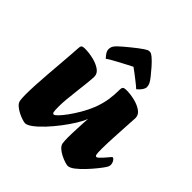

<svg xmlns="http://www.w3.org/2000/svg" viewBox="-207 -920 1083 1083"><g transform="rotate(45 334.0 -378.5)"><path d="M159.4 13Q153.1 13 136.5 8Q120 3 100.9 -6.7Q81.8 -16.3 67.4 -29Q52.9 -41.7 50.2 -57Q48.9 -66.5 48.1 -77Q47.2 -87.5 47.2 -100Q47.2 -133.9 49.4 -179Q51.7 -224 55.7 -273.3Q59.7 -322.6 63.3 -368.3Q66.9 -414 69.6 -449.4Q72.3 -484.7 73.1 -501.6Q73.1 -513.2 78.9 -518.6Q84.6 -524 100.2 -524Q133.9 -524 168.8 -515.7Q203.7 -507.4 227.4 -490.8Q251.2 -474.3 250.9 -448.7Q250.7 -432.9 247.2 -399Q243.7 -365 238.8 -325Q233.8 -285 230.5 -248.9Q227.3 -212.9 227.3 -191.7Q227.3 -153.9 229.9 -145.1Q232.6 -136.2 239.5 -136.2Q246.3 -136.2 262.1 -152.5Q277.9 -168.8 298.3 -196.8Q318.7 -224.9 339.2 -260.2Q359.7 -295.6 374.8 -333Q391.7 -378.2 397.8 -417.5Q403.8 -456.8 403.8 -501.4Q403.8 -513.2 409.6 -518.6Q415.4 -524 431.2 -524Q464.6 -524 498.7 -515.7Q532.7 -507.4 556.3 -490.8Q579.9 -474.3 579.9 -448.7Q579.9 -445.9 578.7 -425.3Q577.5 -404.8 575.6 -373.4Q573.7 -342 571.9 -307.7Q570 -273.5 568.7 -242.5Q567.5 -211.6 567.5 -192.5Q567.5 -154.7 570.1 -145.8Q572.7 -136.9 579.7 -136.9Q583.7 -136.9 591.1 -143.6Q598.6 -150.3 607.2 -159.6Q615.9 -168.9 623.5 -178.1Q631 -187.2 635.2 -191.9Q639.5 -197 641.4 -199Q643.3 -201 646 -201Q652.8 -201 660.6 -188.8Q668.3 -176.7 668.3 -162.9Q668.3 -156.9 665.9 -150.6Q663.6 -144.3 659.3 -137.8Q651.1 -124.8 631.3 -100.1Q611.6 -75.3 586.9 -49Q562.3 -22.8 539.2 -4.9Q516 13 499.3 13Q492.8 13 476.2 8Q459.6 3 440.6 -6.7Q421.5 -16.3 407.2 -29Q392.9 -41.7 390.1 -57Q388.9 -66.5 388.1 -77Q387.4 -87.5 387.4 -100Q387.4 -114.5 388 -134.7Q388.6 -155 389.7 -177.1Q390.9 -199.2 391.8 -220Q392.8 -240.7 394.1 -256Q385.2 -231.2 363.7 -196.5Q342.3 -161.9 314.6 -125.5Q286.9 -89.1 257.4 -57.5Q227.8 -25.9 201.9 -6.5Q176.1 13 159.4 13ZM225.1 -566.1Q210.5 -581 203.9 -592.9Q197.3 -604.8 197.3 -614Q197.3 -621.8 199.2 -630Q201 -638.1 207.6 -646.6Q211.6 -652.6 222.7 -663.2Q233.8 -673.8 248.9 -686.5Q264 -699.2 280.6 -712.7Q297.2 -726.1 312.7 -738Q328.2 -749.8 340 -757.6Q350.8 -764.6 356.7 -767.5Q362.6 -770.4 370.8 -770.4Q378.9 -770.4 384.3 -767.5Q389.7 -764.6 398.7 -757.6Q418.2 -740.9 438.5 -717.9Q458.8 -694.9 475 -674.3Q491.3 -653.8 496 -643.3Q499.2 -636.6 500.7 -630.1Q502.2 -623.6 502.2 -616.6Q502.2 -607.3 493.8 -594Q485.5 -580.7 467.6 -566.1Q463.8 -570.4 451.8 -580.1Q439.8 -589.8 424.3 -602Q408.8 -614.2 393.4 -625.7Q378.1 -637.3 367.3 -645Q352.1 -637.5 330.5 -626Q308.9 -614.5 286.7 -602.8Q264.4 -591.1 247.5 -581.1Q230.7 -571.2 225.1 -566.1Z"/></g></svg>

Font: Briem Hand Thin
Style: Regular
Weight: 100
Designer: Gunnlaugur SE Briem, Eben Sorkin
Foundry: Sorkin Type Co.
Version: Version 1.003